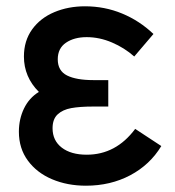

<svg xmlns="http://www.w3.org/2000/svg" viewBox="-20 -575 556 610"><path d="M492.5 -111Q456.5 -51.5 393.8 -18.2Q331 15 253 15Q194 15 145.5 -5.5Q97 -26 68.5 -64.8Q40 -103.5 40 -156.5Q40 -196.5 56.2 -230.2Q72.5 -264 103.5 -283Q56 -330.5 56 -395.5Q56 -445.5 82.2 -481.8Q108.5 -518 152.8 -536.5Q197 -555 250 -555Q312.5 -555 368 -532Q423.5 -509 467.5 -467L406.5 -395.5Q375.5 -423 335.8 -440Q296 -457 255.5 -457Q215.5 -457 189.5 -439.2Q163.5 -421.5 163.5 -386.5Q163.5 -350 193 -335.2Q222.5 -320.5 276.5 -320.5H324V-236.5H276Q233.5 -236.5 206.2 -231.5Q179 -226.5 163 -211.5Q147 -196.5 147 -167.5Q147 -128.5 176.2 -106Q205.5 -83.5 255.5 -83.5Q348.5 -83.5 409.5 -165.5Z"/></svg>

Font: Manrope KiralyPet SmBd KiralyPet
Style: Regular
Weight: 600
Designer: Mikhail Sharanda
Foundry: Mikhail Sharanda
Version: Version 4.502